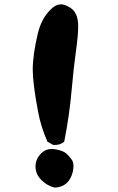

<svg xmlns="http://www.w3.org/2000/svg" viewBox="-20 -808 540 879"><path d="M168.9 -106.4Q188.5 -126 216.8 -126Q223.6 -126 236.3 -124Q267.6 -118.2 282.2 -106.4Q295.9 -94.7 308.6 -77.1Q316.4 -65.4 316.4 -46.9Q316.4 -36.1 313.5 -22.5Q296.9 46.9 232.4 50.8H230.5Q196.3 43 169.4 16.1Q142.6 -10.7 142.6 -45.4Q142.6 -80.1 168.9 -106.4ZM154.3 -296.9Q129.9 -425.8 129.9 -488.3Q129.9 -557.6 153.3 -655.3Q169.9 -722.7 210 -762.7Q234.4 -788.1 258.8 -788.1Q274.4 -788.1 293.9 -777.3Q318.4 -764.6 328.1 -742.2Q337.9 -721.7 337.9 -686.5Q337.9 -646.5 328.1 -577.1Q317.4 -502 307.6 -391.6Q297.9 -281.2 274.4 -161.1L272.5 -158.2Q255.9 -144.5 232.4 -144.5Q229.5 -144.5 223.6 -144.5L197.3 -159.2Q167 -227.5 154.3 -296.9Z"/></svg>

Font: JasonHandwriting2
Style: SemiBold
Weight: 600
Version: Version 1.04.7